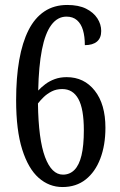

<svg xmlns="http://www.w3.org/2000/svg" viewBox="-20 -744 482 774"><path d="M232 10Q178 10 136 -27Q94 -64 69.5 -141.5Q45 -219 45 -340Q45 -431 57.5 -502Q70 -573 95 -622.5Q120 -672 159 -698Q198 -724 251 -724Q297 -724 327 -709Q357 -694 372.5 -670Q388 -646 388 -619Q388 -591 371 -576.5Q354 -562 322 -562Q322 -597 314.5 -622.5Q307 -648 290.5 -662.5Q274 -677 248 -677Q212 -677 187 -643.5Q162 -610 149 -543.5Q136 -477 134 -379Q146 -392 162.5 -404.5Q179 -417 200.5 -425Q222 -433 249 -433Q319 -433 362 -378.5Q405 -324 405 -229Q405 -159 384.5 -105Q364 -51 325.5 -20.5Q287 10 232 10ZM234 -40Q261 -40 280 -59Q299 -78 308.5 -117.5Q318 -157 318 -219Q318 -305 296 -345Q274 -385 231 -385Q207 -385 188.5 -375.5Q170 -366 156.5 -353Q143 -340 133 -327Q135 -182 161.5 -111Q188 -40 234 -40Z"/></svg>

Font: Noto Serif Khmer ExtraCondensed
Style: Regular
Weight: 400
Width: 2
Designer: Danh Hong and the Monotype Design Team
Foundry: Monotype Imaging Inc.
Version: Version 2.004